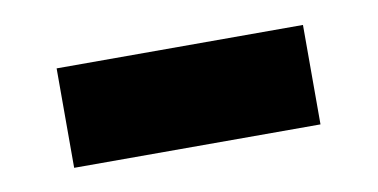

<svg xmlns="http://www.w3.org/2000/svg" viewBox="-31 -413 494 251"><g transform="rotate(-10 215.5 -287.0)"><path d="M52 -221V-353H379V-221Z"/></g></svg>

Font: Our Lexend SemiBold
Style: Regular
Weight: 600
Designer: Bonnie Shaver-Troup, Thomas Jockin
Foundry: Lexend
Version: Version 1.007